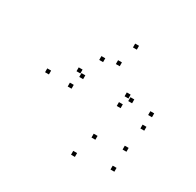

<svg xmlns="http://www.w3.org/2000/svg" viewBox="-130 -699 880 864"><g transform="rotate(30 310.0 -266.5)"><path d="M328.3 -432.2V-452.2H308.3V-432.2ZM434.8 -326.2V-346.2H414.8V-326.2ZM426.1 -270.8V-290.8H406.1V-270.8ZM459.8 -315.7V-335.7H439.8V-315.7ZM191.1 -315.7V-335.7H171.1V-315.7ZM191.1 -236.3V-256.3H171.1V-236.3ZM568.8 -236.3V-256.3H548.8V-236.3ZM568.8 -306.1V-326.1H548.8V-306.1ZM357.6 -535.3V-555.3H337.6V-535.3ZM70.8 -241V-261H50.8V-241ZM357.6 22V2H337.6V22ZM544.7 -9.1V-29.1H524.7V-9.1ZM546.9 -114.1V-134.1H526.9V-114.1ZM398.7 -91V-111H378.7V-91ZM214.7 -299.5V-319.5H194.7V-299.5ZM254.2 -410.8V-430.8H234.2V-410.8Z"/></g></svg>

Font: Monaspace Argon Dots Var
Style: Regular
Weight: 400
Designer: Riley Cran and the Lettermatic Team
Version: Version 1.100 (Monaspace Argon Dots)